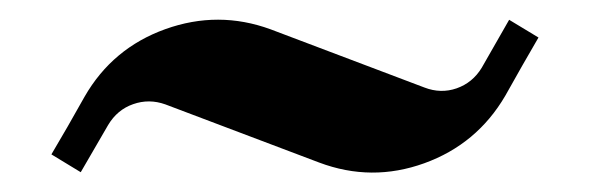

<svg xmlns="http://www.w3.org/2000/svg" viewBox="-20 -398 599 195"><path d="M32.2 -241.2Q47.9 -267.6 65.9 -299.8Q94.2 -349.1 147.9 -368.4Q201.7 -387.7 254.9 -368.2L411.1 -309.1Q427.7 -302.7 443.8 -308.3Q460 -314 469.2 -329.1L497.1 -377.9L526.9 -359.9Q511.2 -333 493.2 -300.8Q464.4 -251.5 410.9 -232.2Q357.4 -212.9 304.2 -232.9L147.9 -292Q131.3 -297.9 115.2 -292.2Q99.1 -286.6 89.8 -271L62 -223.1Z"/></svg>

Font: Fin Serif Display
Style: Italic
Weight: 400
Italic angle: -12°
Designer: J. Blake Harris
Version: Version 1.006;FEAKit 1.0